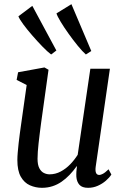

<svg xmlns="http://www.w3.org/2000/svg" viewBox="-20 -888 592 918"><path d="M180.5 10Q150.5 10 123.2 -2Q96 -14 79.5 -43Q63 -72 63 -123Q63 -138 64.8 -159.2Q66.5 -180.5 69.2 -204.2Q72 -228 75 -251Q78 -274 81 -294L107.5 -481.5L59.5 -506L66.5 -542.5L192.5 -565.5L212 -554.5L176.5 -300Q173 -274 170 -249.5Q167 -225 164.5 -203Q162 -181 160.8 -162.5Q159.5 -144 159.5 -129Q159.5 -100 168 -83.8Q176.5 -67.5 189.8 -61Q203 -54.5 217 -54.5Q245 -54.5 270 -67.8Q295 -81 315.8 -102.5Q336.5 -124 351.5 -148L412 -559.5H505.5L437.5 -90.5Q435 -72 439 -61.8Q443 -51.5 455 -51.5Q461 -51.5 471.5 -56.8Q482 -62 499 -78.5L512.5 -53.5Q503 -38.5 486.2 -24Q469.5 -9.5 447.8 0.2Q426 10 401 10Q373 10 360 -4.2Q347 -18.5 345 -43Q344.5 -47.5 344.8 -53.8Q345 -60 345.2 -66.8Q345.5 -73.5 346.5 -80Q347.5 -86.5 348 -93H346.5Q330.5 -70.5 312.5 -51.8Q294.5 -33 274.2 -19Q254 -5 230.5 2.5Q207 10 180.5 10ZM224.5 -627.5Q207 -640.5 182.8 -665.5Q158.5 -690.5 134 -718.8Q109.5 -747 91.2 -771.8Q73 -796.5 68 -810L134.5 -860L249.5 -646.5ZM390.5 -627.5Q374 -642 351.8 -669.2Q329.5 -696.5 307.8 -727Q286 -757.5 270 -784Q254 -810.5 250 -824L321.5 -868L416.5 -644Z"/></svg>

Font: Merriweather 24pt SemiCondensed
Style: Italic
Weight: 400
Width: 4
Italic angle: -7.8°
Designer: Eben Sorkin
Foundry: Eben Sorkin
Version: Version 2.101